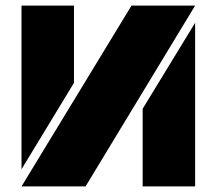

<svg xmlns="http://www.w3.org/2000/svg" viewBox="-20 -668 776 688"><path d="M57.1 0 451.2 -647.9H679.2L286.6 0ZM679.2 0H491.2V-278.3L679.2 -586.4ZM57.1 -647.9H245.1V-371.1L57.1 -61.5Z"/></svg>

Font: Black Ops One [rus by aLiNcE]
Style: Regular
Weight: 400
Designer: James Grieshaber
Foundry: James Grieshaber
Version: Version 1.002;May 25, 2024;FontCreator 13.0.0.2680 64-bit